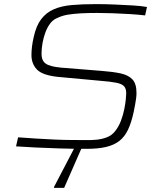

<svg xmlns="http://www.w3.org/2000/svg" viewBox="-20 -716 787 934"><path d="M401 8Q331 8 268.5 6Q206 4 153 1.5Q100 -1 58 -4L68 -48Q107 -45 154.5 -42Q202 -39 248 -37Q294 -35 328 -35Q368 -35 397 -34.5Q426 -34 450.5 -36.5Q475 -39 497 -47Q523 -56 540.5 -78.5Q558 -101 568.5 -129Q579 -157 584.5 -184.5Q590 -212 592 -233Q594 -254 594 -262Q594 -285 583.5 -296.5Q573 -308 546 -313.5Q519 -319 468 -323L262 -342Q186 -350 159.5 -378Q133 -406 133 -448Q133 -467 135.5 -488.5Q138 -510 144 -536Q156 -591 180.5 -623Q205 -655 242 -671Q279 -687 329.5 -691.5Q380 -696 447 -696Q492 -696 539 -694Q586 -692 627 -689.5Q668 -687 695 -682L686 -641Q653 -645 612 -647.5Q571 -650 529.5 -651.5Q488 -653 452 -653Q406 -653 371 -651Q336 -649 309.5 -644.5Q283 -640 262 -630Q240 -622 225.5 -603.5Q211 -585 201.5 -560Q192 -535 187 -507.5Q182 -480 182 -454Q182 -421 202.5 -406.5Q223 -392 277 -387L476 -371Q529 -367 566.5 -359Q604 -351 624 -330Q644 -309 644 -264Q644 -251 642 -236.5Q640 -222 637 -205.5Q634 -189 630 -170Q619 -119 602.5 -84.5Q586 -50 560 -30Q534 -10 495.5 -1Q457 8 401 8ZM242 198 243 193 349 -10H381V-5L292 198Z"/></svg>

Font: Saira Expanded ExtraLight
Style: Italic
Weight: 250
Width: 7
Italic angle: -12°
Designer: Hector Gatti with collaboration of the Omnibus-Type team
Foundry: Omnibus-Type
Version: Version 1.101